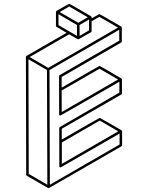

<svg xmlns="http://www.w3.org/2000/svg" viewBox="-20 -907 772 1002"><path d="M233.4 75.2 231.4 74.7 230.5 74.2 120.1 10.3Q116.7 8.3 116.7 4.4L115.2 -609.9Q115.2 -613.3 118.2 -615.2L327.6 -735.8L275.4 -766.6Q272 -768.6 272 -772V-844.7Q272 -848.1 274.9 -850.1Q339.4 -887.2 341.3 -887.2Q343.3 -887.2 399.2 -854.7Q455.1 -822.3 455.6 -821.8L456.5 -820.8L457 -819.8Q457.5 -819.8 457.5 -819.3L458 -817.4V-811Q497.6 -833.5 498.5 -833.5Q500.5 -833.5 556.6 -801Q612.8 -768.6 612.8 -768.1L613.8 -767.6V-767.1L614.7 -766.1L615.2 -764.2L615.7 -763.2V-690.9Q615.7 -687 612.3 -685.1L301.8 -505.4V-449.7Q497.6 -563 499.5 -563Q501.5 -563 557.6 -530.3L613.8 -497.1L614.7 -496.6L615.2 -495.1H615.7L616.2 -493.2L616.7 -419.9Q616.2 -416 613.3 -414.1L302.2 -234.9V-178.7Q498.5 -292 500.5 -292Q502 -292 558.1 -259.5Q614.3 -227.1 614.7 -226.6Q614.7 -226.1 615.2 -226.1V-225.6H615.7L616.7 -223.1V-222.2H617.2V-149.4Q617.2 -145.5 613.8 -143.6Q235.4 75.2 233.4 75.2ZM302.7 -51.8 597.2 -221.7 500.5 -277.8 302.7 -163.6ZM302.2 -322.3 596.2 -492.2 499.5 -548.3 301.8 -434.6ZM395.5 -719.7 444.8 -748.5V-805.2L395 -776.4ZM388.7 -788.1 438 -816.9 341.3 -873 291.5 -844.2ZM381.8 -719.7V-776.4L285.2 -833V-775.9ZM227.1 57.1 225.1 -541.5 128.4 -597.7 129.9 0.5ZM231.9 -552.7 595.7 -763.2 498.5 -819.3 458 -795.9V-744.6Q458 -740.7 455.1 -738.8Q390.1 -701.7 388.7 -701.7H387.2L385.3 -702.6L340.8 -728L134.8 -609.4ZM240.2 57.1 604 -152.8V-210Q297.9 -33.2 296.4 -33.2Q289.6 -33.2 289.6 -40L289.1 -238.8Q289.1 -242.2 292.5 -244.1L603 -423.8V-480.5Q297.4 -304.2 295.4 -304.2Q289.1 -304.2 288.6 -310.5L288.1 -509.3Q288.6 -513.2 291.5 -515.1L602.5 -694.8L602.1 -751.5L238.3 -541.5Z"/></svg>

Font: 3D Isometric
Style: Regular
Weight: 400
Designer: GGBotNet
Version: 1.10